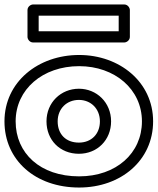

<svg xmlns="http://www.w3.org/2000/svg" viewBox="-22 -799 705 859"><path d="M151 -729H509V-659H151ZM126 -779C115.3 -779 101 -769.1 101 -754V-634C101 -623.3 110.9 -609 126 -609H534C544.7 -609 559 -618.9 559 -634V-754C559 -764.7 549.1 -779 534 -779ZM-2 -256C-2 -82.4 136.4 40 332 40C519.7 40 663 -82.1 663 -256C663 -432.4 512.5 -553 332 -553C148.7 -553 -2 -432.5 -2 -256ZM48 -256C48 -399.5 169.3 -503 332 -503C491.5 -503 613 -399.6 613 -256C613 -113.9 498.3 -10 332 -10C157.6 -10 48 -113.6 48 -256ZM236 -256C236 -313.3 277.2 -352 331 -352C383.6 -352 425 -313.4 425 -256C425 -199.2 386.6 -161 331 -161C272.3 -161 236 -198.9 236 -256ZM186 -256C186 -173.1 245.7 -111 331 -111C413.4 -111 475 -172.8 475 -256C475 -340.6 410.4 -402 331 -402C250.8 -402 186 -340.7 186 -256Z"/></svg>

Font: Hussar Techniczny
Style: Bold 
Weight: 700
Foundry: Cannot Into Space Fonts
Version: Version 0.77